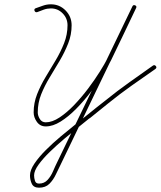

<svg xmlns="http://www.w3.org/2000/svg" viewBox="-20 -577 745 890"><path d="M153 -521Q144 -518 140 -527Q137 -536 146 -539Q163 -545 180 -551Q197 -557 216 -557Q256 -557 284 -528.5Q312 -500 312 -460Q312 -416 296 -375.5Q280 -335 257 -296Q234 -257 210.5 -218.5Q187 -180 171 -140Q155 -100 155 -56Q155 -41 164.5 -25.5Q174 -10 192 -10Q222 -10 256 -32.5Q290 -55 324 -90.5Q358 -126 388.5 -166.5Q419 -207 442.5 -244.5Q466 -282 478 -306Q507 -366 536 -426.5Q565 -487 594 -548Q598 -556 607 -552Q615 -548 611 -540Q524 -359 436.5 -178Q349 3 262 184Q251 206 239 231.5Q227 257 209 275Q191 293 161 293Q161 293 161 293Q161 293 161 293Q161 293 161 293Q161 293 161 293Q136 293 127.5 275Q119 257 119 236Q119 212 139.5 181.5Q160 151 192.5 118.5Q225 86 261.5 55.5Q298 25 330.5 -1Q363 -27 383 -43Q383 -43 383 -43Q383 -43 383 -43Q405 -61 427 -78.5Q449 -96 471 -113Q524 -156 579 -195Q634 -234 689 -273Q689 -273 689 -273Q689 -273 689 -273Q697 -278 703 -270Q708 -263 700 -257Q645 -219 590 -180Q535 -141 483 -99Q461 -81 439 -63.5Q417 -46 395 -28Q395 -28 395 -29Q395 -29 395 -29Q377 -14 345.5 11Q314 36 278.5 66Q243 96 211 127Q179 158 158.5 186.5Q138 215 138 236Q138 248 142 261Q146 274 161 274Q161 274 161 274Q161 274 161 274Q161 274 161 274Q161 274 161 274Q185 274 200.5 257Q216 240 226 216.5Q236 193 245 175Q332 -5 419.5 -186Q507 -367 594 -548Q598 -556 607 -552Q615 -548 611 -540Q582 -479 553 -418.5Q524 -358 495 -298Q482 -271 457.5 -232Q433 -193 401 -151Q369 -109 333 -72.5Q297 -36 261 -13.5Q225 9 192 9Q166 9 151 -12Q136 -33 136 -56Q136 -100 152 -140.5Q168 -181 191.5 -220Q215 -259 238 -297.5Q261 -336 277 -376.5Q293 -417 293 -460Q293 -492 270.5 -515Q248 -538 216 -538Q199 -538 183.5 -532.5Q168 -527 153 -521Q153 -521 153 -521Q153 -521 153 -521Z"/></svg>

Font: FRB American Cursive Guidelines Arrows Extralight
Style: Italic
Weight: 200
Italic angle: -25°
Version: Version 2.0;Modular Font Editor K font №1